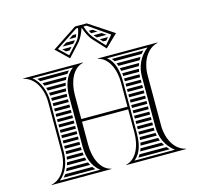

<svg xmlns="http://www.w3.org/2000/svg" viewBox="-113 -922 1087 1044"><g transform="rotate(-15 430.0 -400.0)"><path d="M485.1 -758H464.1C466.7 -752.4 469.5 -747 472.5 -742H508ZM528.2 -728H482.3C483.9 -726 485.6 -724 487.3 -722.1L496.7 -712H551.1ZM555.5 -698H509.6C514.5 -692.7 519.4 -687.3 524.3 -682H541.8ZM393 -758H373.2C365.1 -752.7 357 -747.3 348.9 -742H386.4C388.9 -747.1 391.1 -752.4 393 -758ZM377.6 -728H327.7L303.5 -712H363.3L372.7 -722.1ZM350.4 -698H298.3L314.9 -682H335.7ZM431.1 -782C439.7 -755.8 451.7 -728.3 471.2 -707.2L533.1 -640L603.3 -707.5L463.1 -800H396.9L256.7 -707.5L326.9 -640L388.8 -707.2C408.3 -728.3 420.3 -755.8 428.9 -782ZM411.2 -788C405.1 -760 398.6 -735.5 380 -715.3L326.4 -657.1L275.8 -705.7L400.5 -788ZM441.8 -788H459.5L576.2 -706.7L533.6 -657.1L480 -715.3C462.4 -734.4 450.9 -760.3 442.5 -785.8ZM269 -82C267.3 -87.2 265.9 -92.6 264.6 -98H164.4C163 -92.6 161.4 -87.2 159.6 -82ZM274.1 -68H154.3C151.9 -62.5 149.3 -57.2 146.5 -52H281.8C279 -57.2 276.4 -62.5 274.1 -68ZM290.4 -38H138C134.2 -32.4 130.1 -27 125.7 -22H303C298.4 -27.1 294.2 -32.5 290.4 -38ZM258 -158H172C172 -152.6 171.8 -147.3 171.4 -142H258.5C258.2 -147.3 258 -152.6 258 -158ZM259.6 -128H170.1C169.4 -122.6 168.6 -117.3 167.5 -112H261.8C260.9 -117.3 260.2 -122.6 259.6 -128ZM172 -202H258V-218H172ZM172 -188V-172H258V-188ZM172 -428V-412H258V-428ZM172 -398V-382H258V-398ZM172 -368V-352H258V-368ZM172 -338V-322H258V-338ZM172 -308V-292H258V-308ZM172 -278V-262H258V-278ZM172 -248V-232H258V-248ZM137.9 -562H290.4C294.2 -567.6 298.4 -572.9 303 -578H125.6C130 -572.9 134.1 -567.6 137.9 -562ZM146.4 -548C149.3 -542.8 151.8 -537.5 154.2 -532H274.3C276.6 -537.5 279.1 -542.8 281.9 -548ZM159.6 -518C161.4 -512.8 163 -507.4 164.4 -502H264.8C266 -507.4 267.5 -512.8 269.2 -518ZM167.5 -488C168.5 -482.7 169.4 -477.4 170.1 -472H259.7C260.2 -477.4 261 -482.7 261.9 -488ZM171.4 -458C171.8 -452.7 172 -447.4 172 -442H258C258 -447.4 258.2 -452.7 258.5 -458ZM556.5 -562H708.2C712.5 -567.5 717.2 -572.9 722.2 -578H545.2C549.4 -572.9 553.2 -567.6 556.5 -562ZM563.9 -548C566.2 -542.8 568.3 -537.5 570.1 -532H689.1C691.9 -537.5 695 -542.8 698.3 -548ZM574.2 -518C575.5 -512.8 576.6 -507.4 577.5 -502H677C678.7 -507.4 680.6 -512.8 682.7 -518ZM579.5 -488C580.1 -482.7 580.6 -477.4 581 -472H670.3C671.1 -477.4 672.1 -482.8 673.3 -488ZM581.7 -458C581.9 -452.7 582 -447.4 582 -442H668C668.1 -447.4 668.3 -452.7 668.7 -458ZM668 -202V-218H582V-202ZM668 -188H582V-172H668ZM668 -428H582V-412H668ZM668 -398H582V-382H668ZM668 -368H582V-352H668ZM668 -338H582V-322H668ZM668 -308H582V-292H668ZM668 -278H582V-262H668ZM668 -248H582V-232H668ZM682.5 -82C680.4 -87.2 678.5 -92.6 676.8 -98H577.3C576.4 -92.6 575.2 -87.2 573.9 -82ZM688.9 -68H569.9C568.1 -62.5 566 -57.2 563.7 -52H698.2C694.8 -57.2 691.7 -62.5 688.9 -68ZM708.2 -38H556.5C553.1 -32.4 549.4 -27 545.2 -22H722.2C717.2 -27.2 712.5 -32.5 708.2 -38ZM668 -158H582C582 -152.6 581.9 -147.3 581.7 -142H668.7C668.3 -147.3 668.1 -152.6 668 -158ZM670.2 -128H580.9C580.5 -122.6 580 -117.3 579.4 -112H673.1C671.9 -117.2 671 -122.6 670.2 -128ZM150 -160C150 -82.9 113.7 -15.5 52 -2V0H388V-2C331 -14.4 300 -82.9 300 -160V-290H560V-160C560 -82.9 529 -14.4 472 -2V0H808V-2C746.3 -15.5 710 -82.9 710 -160V-440C710 -517.1 746.3 -584.5 808 -598V-600H472V-598C529 -585.6 560 -517.1 560 -440V-305H300V-440C300 -517.1 331 -585.6 388 -598V-600H52V-598C113.7 -584.5 150 -517.1 150 -440ZM572 -440C572 -499.9 562.6 -555.1 520.6 -588H748.4C701.4 -551.2 678 -499.9 678 -440V-160C678 -100.1 701.4 -48.8 748.4 -12H520.6C562.6 -44.9 572 -100.1 572 -160ZM268 -160C268 -100.1 283.9 -46.8 328.4 -12H100.6C141.2 -43.8 162 -99.7 162 -160V-440C162 -500.8 140.1 -557 100.6 -588H328.4C283.9 -553.2 268 -499.9 268 -440Z"/></g></svg>

Font: SortefaxS02
Style: Medium
Weight: 500
Designer: gluk
Foundry: gluk
Version: Version 0.261